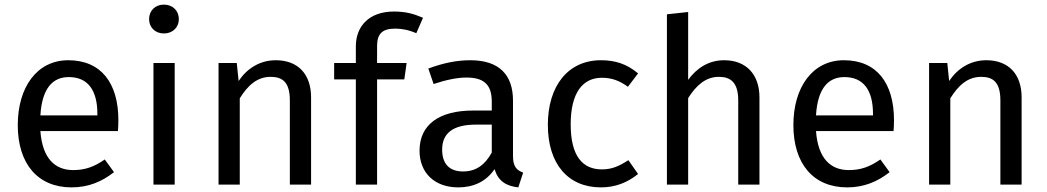

<svg xmlns="http://www.w3.org/2000/svg" viewBox="-20 -800 4537 832"><path d="M493 -279C493 -440 418 -539 276 -539C140 -539 57 -422 57 -258C57 -91 143 12 290 12C363 12 422 -13 474 -54L434 -109C388 -77 349 -63 297 -63C221 -63 164 -110 155 -232H491C492 -244 493 -261 493 -279ZM402 -300H155C162 -417 208 -466 278 -466C361 -466 402 -409 402 -306Z M690 -780C652 -780 626 -753 626 -717C626 -682 652 -655 690 -655C729 -655 755 -682 755 -717C755 -753 729 -780 690 -780ZM737 -527H645V0H737Z M1175 -539C1106 -539 1050 -503 1014 -449L1006 -527H927V0H1019V-374C1054 -430 1094 -467 1153 -467C1204 -467 1236 -444 1236 -365V0H1328V-378C1328 -478 1272 -539 1175 -539Z M1692 -676C1719 -676 1750 -671 1784 -656L1813 -723C1771 -741 1737 -750 1687 -750C1580 -750 1522 -687 1522 -599V-527H1428V-456H1522V0H1614V-456H1732L1742 -527H1614V-600C1614 -651 1634 -676 1692 -676Z M2203 -123V-364C2203 -474 2145 -539 2018 -539C1959 -539 1901 -527 1836 -503L1859 -436C1913 -454 1962 -464 2001 -464C2074 -464 2111 -436 2111 -360V-321H2030C1883 -321 1798 -260 1798 -147C1798 -53 1861 12 1966 12C2030 12 2086 -12 2123 -67C2139 -15 2173 6 2226 12L2247 -52C2220 -62 2203 -77 2203 -123ZM1987 -57C1927 -57 1896 -90 1896 -152C1896 -224 1945 -260 2042 -260H2111V-139C2081 -84 2041 -57 1987 -57Z M2584 -539C2441 -539 2354 -427 2354 -259C2354 -89 2442 12 2584 12C2645 12 2698 -8 2745 -46L2703 -106C2663 -80 2632 -66 2588 -66C2505 -66 2453 -123 2453 -261C2453 -398 2505 -463 2588 -463C2632 -463 2665 -450 2701 -424L2745 -482C2696 -523 2646 -539 2584 -539Z M3118 -539C3052 -539 3000 -506 2962 -454V-748L2870 -738V0H2962V-375C2997 -430 3038 -467 3095 -467C3145 -467 3179 -444 3179 -365V0H3271V-378C3271 -477 3214 -539 3118 -539Z M3854 -279C3854 -440 3779 -539 3637 -539C3501 -539 3418 -422 3418 -258C3418 -91 3504 12 3651 12C3724 12 3783 -13 3835 -54L3795 -109C3749 -77 3710 -63 3658 -63C3582 -63 3525 -110 3516 -232H3852C3853 -244 3854 -261 3854 -279ZM3763 -300H3516C3523 -417 3569 -466 3639 -466C3722 -466 3763 -409 3763 -306Z M4254 -539C4185 -539 4129 -503 4093 -449L4085 -527H4006V0H4098V-374C4133 -430 4173 -467 4232 -467C4283 -467 4315 -444 4315 -365V0H4407V-378C4407 -478 4351 -539 4254 -539Z"/></svg>

Font: FSans
Style: Regular
Weight: 400
Designer: Carrois Corporate & Edenspiekermann AG
Foundry: Carrois Corporate GbR & Edenspiekermann AG
Version: Version 4.106;PS 004.106;hotconv 1.0.70;makeotf.lib2.5.58329